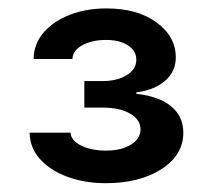

<svg xmlns="http://www.w3.org/2000/svg" viewBox="-20 -861 495 449"><path d="M227.1 -432.6Q178.7 -432.6 138.4 -447.3Q98.1 -461.9 74 -488.5Q49.8 -515.1 49.3 -550.8H145Q146 -532.2 169.9 -520.5Q193.8 -508.8 227.5 -508.8Q263.7 -508.8 286.1 -522.7Q308.6 -536.6 308.6 -558.6Q308.6 -581.1 284.4 -595.2Q260.3 -609.4 219.7 -609.4H177.2V-671.4H219.7Q253.9 -671.4 276.4 -685.3Q298.8 -699.2 298.8 -721.2Q298.8 -742.2 279.3 -754.9Q259.8 -767.6 228 -767.6Q195.8 -767.6 172.9 -755.4Q149.9 -743.2 149.4 -723.1H58.6Q59.1 -758.3 82 -784.9Q105 -811.5 143.3 -826.4Q181.6 -841.3 229 -841.3Q301.8 -841.3 346.4 -808.3Q391.1 -775.4 391.1 -726.6Q391.1 -693.4 365.5 -671.6Q339.8 -649.9 298.8 -645V-641.6Q352.5 -635.7 380.6 -612.1Q408.7 -588.4 408.7 -550.8Q408.7 -498.5 357.7 -465.6Q306.6 -432.6 227.1 -432.6Z"/></svg>

Font: Inter Medium
Style: Regular
Weight: 500
Designer: Rasmus Andersson
Foundry: rsms
Version: Version 4.001;git-9221beed3